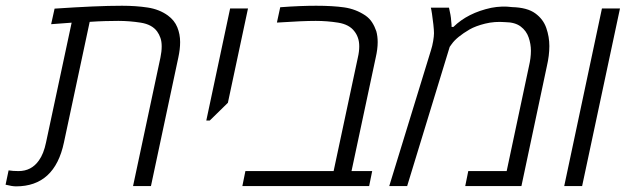

<svg xmlns="http://www.w3.org/2000/svg" viewBox="-52 -660 2228 681"><path d="M4.9 1Q-8.8 1 -32.2 -4.9L-21.5 -55.7Q-5.9 -53.2 13.7 -53.2Q59.6 -53.2 85.9 -90.8Q103 -114.3 111.3 -154.8L202.1 -579.6Q183.6 -578.1 165.8 -576.9Q147.9 -575.7 129.4 -574.2L141.6 -629.4Q214.8 -634.3 274.7 -637Q334.5 -639.6 380.9 -639.6Q430.2 -639.6 471.7 -633.3Q513.2 -627 543.5 -605Q566.9 -587.9 576.9 -563.2Q586.9 -538.6 586.9 -510.7Q586.9 -485.8 580.6 -456.5L483.4 0H419.9L517.1 -456.1Q521.5 -477.1 521.5 -495.6Q521.5 -512.7 517.1 -525.4Q512.7 -538.1 505.4 -548.3Q487.3 -573.2 447.3 -579.6Q407.2 -585.9 367.7 -585.9Q346.7 -585.9 321.3 -585.2Q295.9 -584.5 266.1 -582.5L174.8 -154.8Q142.1 1 4.9 1Z M679.7 -232.4 764.2 -629.9H827.6L756.3 -295.4L691.9 -232.4Z M807.6 0 818.4 -53.2H1131.3L1217.3 -456.1Q1222.2 -477.1 1222.2 -495.6Q1222.2 -512.7 1217.5 -525.9Q1212.9 -539.1 1205.1 -548.8Q1187 -573.2 1147.7 -579.6Q1108.4 -585.9 1067.9 -585.9Q1045.4 -585.9 1012 -584.5Q978.5 -583 933.6 -580.1H930.2L941.9 -634.3Q979.5 -637.2 1011.5 -638.4Q1043.5 -639.6 1069.3 -639.6Q1127.9 -639.6 1168.9 -633.8Q1210 -627.9 1244.1 -605Q1258.8 -594.7 1267.8 -580.6Q1276.9 -566.4 1282.7 -549.3Q1287.6 -531.7 1287.6 -510.3Q1287.6 -486.3 1280.8 -456.5L1194.8 -53.2H1268.1L1257.3 0Z M1328.6 0 1476.6 -481.9Q1481.4 -496.6 1484.4 -514.4Q1487.3 -532.2 1487.3 -542Q1487.3 -553.2 1485.1 -573.2Q1482.9 -593.3 1480.2 -611.1Q1477.5 -628.9 1476.1 -632.8H1540.5Q1543.5 -619.6 1545.7 -607.7Q1547.9 -595.7 1548.3 -585.4Q1549.8 -573.7 1549.8 -564.5H1556.2Q1606.9 -614.3 1690.4 -632.3Q1728.5 -639.6 1764.6 -634.8Q1818.4 -633.3 1846.7 -612.5Q1875 -591.8 1885.7 -560.5Q1896.5 -529.3 1896.5 -496.6Q1896.5 -463.4 1887.7 -425.3L1797.4 0H1598.1L1608.9 -53.2H1745.1L1824.2 -425.3Q1831.1 -454.6 1831.1 -480Q1831.1 -503.9 1823 -527.3Q1814.9 -550.8 1794.9 -565.9Q1774.9 -581.1 1739.7 -581.5Q1702.1 -584.5 1668.7 -576.2Q1635.3 -567.9 1613.8 -555.7Q1567.9 -528.8 1550.3 -503.9L1543 -493.7L1392.1 0Z M1949.2 0 2083 -629.9H2147L2012.7 0Z"/></svg>

Font: Open Sans Light
Style: Italic
Weight: 300
Italic angle: -12°
Designer: Monotype Design Team
Foundry: Monotype Imaging Inc.
Version: Version 3.003; ttfautohint (v1.8.4)